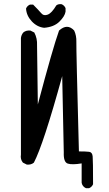

<svg xmlns="http://www.w3.org/2000/svg" viewBox="-20 -808 540 954"><path d="M407.2 127Q393.6 121.1 387.7 107.4L385.7 99.6V3.9Q338.9 11.7 316.9 4.9Q294.9 -2 296.9 -50.8L289.1 -429.7Q195.3 -88.9 148.4 0Q134.8 11.7 113.3 9.8L93.8 0Q80.1 -16.6 84 -40V-619.1Q85.9 -634.8 95.7 -646.5Q109.4 -658.2 130.9 -656.2L150.4 -646.5Q166 -617.2 164.1 -582L168 -289.1Q242.2 -569.3 273.4 -656.2Q314.5 -693.4 348.6 -656.2Q360.4 -630.9 359.4 -600.1Q358.4 -569.3 372.1 -55.7Q407.2 -55.7 422.9 -53.7Q438.5 -51.8 440.4 -30.8Q442.4 -9.8 442.4 107.4Q436.5 121.1 422.9 127ZM199.2 -669.9Q164.1 -673.8 137.7 -702.1Q111.3 -730.5 109.4 -765.6Q115.2 -779.3 128.9 -785.2H144.5Q171.9 -757.8 184.6 -742.7Q197.3 -727.5 217.3 -735.4Q237.3 -743.2 259.8 -781.2Q269.5 -789.1 286.1 -787.1Q299.8 -781.2 305.7 -767.6V-750Q301.8 -726.6 274.9 -700.2Q248 -673.8 199.2 -669.9Z"/></svg>

Font: JasonHandwriting4
Style: Regular
Weight: 400
Version: Version 1.01.21